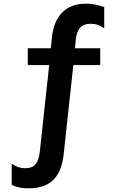

<svg xmlns="http://www.w3.org/2000/svg" viewBox="-20 -786 634 1050"><path d="M258 -522 264 -582Q273 -669 320 -717.5Q367 -766 452 -766Q497 -766 550 -747V-633H546Q517 -656 476 -656Q436 -656 417 -633Q398 -610 394 -566L390 -522H528V-430H381L328 60Q318 150 272.5 197Q227 244 134 244Q81 244 44 225V111H48Q79 134 117 134Q156 134 174.5 112Q193 90 198 41L249 -430H132V-522Z"/></svg>

Font: AmikoBold
Style: Bold
Weight: 700
Designer: Pablo Impallari, Rodrigo Fuenzalida, Andres Torresi
Foundry: Impallari Type
Version: Version 1.000; ttfautohint (v1.3)